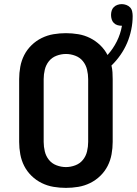

<svg xmlns="http://www.w3.org/2000/svg" viewBox="-20 -904 664 932"><path d="M300 8Q270 8 240 3Q210 -2 182.5 -15.5Q155 -29 133 -50.5Q111 -72 97.5 -98.5Q84 -125 78.5 -155Q73 -185 73 -215V-520Q73 -550 78.5 -580Q84 -610 97.5 -636.5Q111 -663 133 -684.5Q155 -706 182.5 -719.5Q210 -733 240 -738Q270 -743 300 -743Q330 -743 360 -738Q390 -733 417 -719.5Q444 -706 466 -685Q488 -664 502 -637Q529 -667 547 -703Q565 -739 572 -779H570Q560 -779 550 -782Q540 -785 532.5 -792.5Q525 -800 522 -810.5Q519 -821 519 -831Q519 -842 522 -852Q525 -862 532.5 -869.5Q540 -877 550.5 -880.5Q561 -884 571 -884Q582 -884 593 -880Q604 -876 611.5 -868Q619 -860 621.5 -848.5Q624 -837 624 -826Q624 -793 617 -759.5Q610 -726 597 -695.5Q584 -665 564.5 -637Q545 -609 521 -586Q525 -570 526 -553Q527 -536 527 -520V-215Q527 -185 521.5 -155Q516 -125 502.5 -98.5Q489 -72 467 -50.5Q445 -29 417.5 -15.5Q390 -2 360 3Q330 8 300 8ZM300 -93Q323 -93 345.5 -101.5Q368 -110 382.5 -128Q397 -146 402.5 -169Q408 -192 408 -215V-520Q408 -543 402.5 -566Q397 -589 382.5 -607Q368 -625 345.5 -633.5Q323 -642 300 -642Q277 -642 254.5 -633.5Q232 -625 217.5 -607Q203 -589 197.5 -566Q192 -543 192 -520V-215Q192 -192 197.5 -169Q203 -146 217.5 -128Q232 -110 254.5 -101.5Q277 -93 300 -93Z"/></svg>

Font: Iosevka Fixed Extended
Style: Bold
Weight: 700
Width: 7
Monospace: yes
Designer: Belleve Invis
Foundry: Belleve Invis
Version: Version 24.1.1; ttfautohint (v1.8.4)